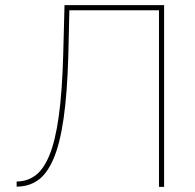

<svg xmlns="http://www.w3.org/2000/svg" viewBox="-20 -730 760 750"><path d="M601 0V-690H251L247 -519Q243 -368 228.5 -267.5Q214 -167 188.5 -108.5Q163 -50 127.5 -25.5Q92 -1 45 -1V-21Q86 -21 118 -44.5Q150 -68 173 -123.5Q196 -179 209.5 -275.5Q223 -372 227 -519L232 -710H621V0Z"/></svg>

Font: Raleway Thin
Style: Regular
Weight: 100
Designer: Matt McInerney, Pablo Impallari, Rodrigo Fuenzalida
Foundry: Matt McInerney, Pablo Impallari, Rodrigo Fuenzalida
Version: Version 4.026